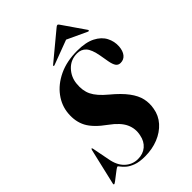

<svg xmlns="http://www.w3.org/2000/svg" viewBox="-262 -1009 1128 1128"><g transform="rotate(-45 302.0 -445.5)"><path d="M254.5 10Q208 10 178.8 -1Q149.5 -12 133 -26.5Q116.5 -41 108.8 -52Q101 -63 97.5 -63Q94 -63 81.5 -54Q69 -45 54 -33Q39 -21 26.8 -12Q14.5 -3 11.5 -3Q6 -3 7.5 -11L60 -236Q62.5 -245.5 65.5 -245.5Q69 -245.5 70.5 -237L91 -131.5Q101.5 -71 135.2 -39.8Q169 -8.5 214.5 -8.5Q257 -8.5 285.2 -32.5Q313.5 -56.5 321.5 -98.5Q332 -145.5 312.2 -188.5Q292.5 -231.5 232.5 -275Q160 -327 134.2 -376Q108.5 -425 114 -488Q119 -548.5 156.8 -599.2Q194.5 -650 259.5 -680.8Q324.5 -711.5 411 -711.5Q482.5 -711.5 525.8 -689.2Q569 -667 587.5 -631.2Q606 -595.5 603.5 -555.5Q601 -520.5 584.8 -500.2Q568.5 -480 541.5 -480Q522.5 -480 512.5 -494.2Q502.5 -508.5 497 -538.5L487 -596Q476.5 -654.5 455.2 -677.8Q434 -701 400 -701Q347 -701 312.2 -664.5Q277.5 -628 272.5 -578.5Q266.5 -524 286 -483.8Q305.5 -443.5 361 -397.5Q418.5 -350 448.8 -309.2Q479 -268.5 487.5 -230.5Q496 -192.5 488.5 -153Q480.5 -104 447.8 -67.2Q415 -30.5 364.8 -10.2Q314.5 10 254.5 10ZM258.5 -746Q252 -743.5 250 -745.5Q248 -748 252.5 -752.5L422 -893Q431 -901 436 -901Q441.5 -901 446.5 -893L543.5 -752.5Q546.5 -748 542 -745.5Q540 -743.5 535 -746L411.5 -803.5Z"/></g></svg>

Font: Fraunces 144pt S000
Style: Bold Italic
Weight: 700
Italic angle: -16°
Version: Version 1.000; ttfautohint (v1.8.3)